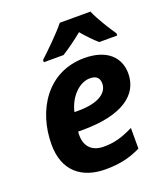

<svg xmlns="http://www.w3.org/2000/svg" viewBox="-142 -863 840 971"><g transform="rotate(-20 278.5 -378.0)"><path d="M44 -201C44 -58 132 10 260 10C337 10 393 -4 450 -32V-143C386 -112 346 -101 289 -101C226 -101 192 -138 192 -197C192 -204 192 -209 193 -217H218C430 -217 532 -292 532 -407C532 -494 470 -556 349 -556C149 -556 44 -384 44 -201ZM256 -606C295 -631 330 -656 369 -688C392 -660 425 -626 448 -606H545V-618C518 -657 479 -719 459 -766H294C261 -724 188 -653 150 -618V-606ZM209 -316C227 -395 285 -450 340 -450C374 -450 391 -435 391 -404C391 -357 344 -316 231 -316Z"/></g></svg>

Font: BC Sans
Style: Bold Italic
Weight: 700
Italic angle: -12°
Designer: Monotype Design Team
Province of B.C.
Foundry: Monotype Imaging Inc.
Version: Version 2.000;GOOG;noto-source:20170915:90ef993387c0